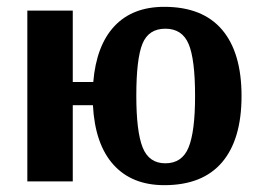

<svg xmlns="http://www.w3.org/2000/svg" viewBox="-20 -531 757 562"><path d="M379 -251Q379 -146 397.5 -99.5Q416 -53 464 -53Q513 -53 532 -99.5Q551 -146 551 -250Q551 -358 532 -402.5Q513 -447 464 -447Q415 -447 397 -403Q379 -359 379 -251ZM461 -511Q573 -511 630 -444Q687 -377 687 -250Q687 -123 630 -56Q573 11 461 11Q366 11 312 -49Q258 -109 252 -223H193V0H60V-500H193V-291H253Q262 -398 315 -454.5Q368 -511 461 -511Z"/></svg>

Font: ArsenalBold
Style: Bold
Weight: 700
Designer: Andrij Shevchenko
Foundry: Stairsfor.com
Version: Version 1.000